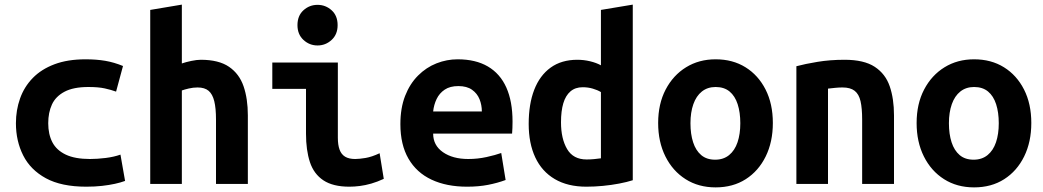

<svg xmlns="http://www.w3.org/2000/svg" viewBox="-20 -797 4520 832"><path d="M354 12Q246 12 179 -24.5Q112 -61 80.5 -123.5Q49 -186 49 -263Q49 -320 67 -370.5Q85 -421 122 -459Q159 -497 216 -518.5Q273 -540 351 -540Q398 -540 436 -533.5Q474 -527 513 -511L483 -400Q461 -408 433.5 -414Q406 -420 363 -420Q298 -420 259.5 -399.5Q221 -379 205 -344Q189 -309 189 -263Q189 -215 207 -180.5Q225 -146 265 -127Q305 -108 370 -108Q402 -108 438 -112.5Q474 -117 502 -127L522 -13Q503 -6 478 -0.5Q453 5 422 8.5Q391 12 354 12Z M631 0V-754L768 -777V-522Q785 -528 809 -533Q833 -538 850 -538Q928 -538 972.5 -507.5Q1017 -477 1035.5 -423Q1054 -369 1054 -297V0H916V-279Q916 -328 908.5 -358.5Q901 -389 884 -403.5Q867 -418 836 -418Q817 -418 798 -413.5Q779 -409 768 -405V0Z M1494 12Q1423 12 1381.5 -15.5Q1340 -43 1323 -94.5Q1306 -146 1306 -218V-412H1160V-526H1444V-200Q1444 -169 1451.5 -148.5Q1459 -128 1475.5 -118Q1492 -108 1519 -108Q1537 -108 1564 -112.5Q1591 -117 1625 -133L1643 -22Q1615 -9 1589 -1.5Q1563 6 1539 9Q1515 12 1494 12ZM1356 -600Q1321 -600 1295 -624Q1269 -648 1269 -688Q1269 -729 1295 -752.5Q1321 -776 1356 -776Q1391 -776 1417 -752.5Q1443 -729 1443 -688Q1443 -648 1417 -624Q1391 -600 1356 -600Z M2004 12Q1915 12 1850 -18.5Q1785 -49 1750 -109.5Q1715 -170 1715 -259Q1715 -329 1735.5 -381.5Q1756 -434 1791.5 -469.5Q1827 -505 1871.5 -522.5Q1916 -540 1963 -540Q2041 -540 2094 -509Q2147 -478 2174 -418Q2201 -358 2201 -270Q2201 -257 2200.5 -242.5Q2200 -228 2199 -218H1857Q1857 -167 1899.5 -137.5Q1942 -108 2009 -108Q2050 -108 2088.5 -116.5Q2127 -125 2152 -134L2171 -17Q2136 -4 2095 4Q2054 12 2004 12ZM1857 -314H2068Q2068 -342 2058 -367Q2048 -392 2025.5 -408Q2003 -424 1966 -424Q1930 -424 1907 -408.5Q1884 -393 1872 -368Q1860 -343 1857 -314Z M2521 12Q2440 12 2384 -21Q2328 -54 2299.5 -115Q2271 -176 2271 -260Q2271 -346 2295 -408Q2319 -470 2366 -504Q2413 -538 2482 -538Q2510 -538 2537 -531.5Q2564 -525 2584 -514V-754L2722 -777V-16Q2697 -8 2663 -1.5Q2629 5 2592.5 8.5Q2556 12 2521 12ZM2522 -106Q2539 -106 2554 -107.5Q2569 -109 2584 -111V-398Q2569 -407 2548.5 -413Q2528 -419 2505 -419Q2473 -419 2452 -401Q2431 -383 2421 -349.5Q2411 -316 2411 -267Q2411 -196 2437.5 -151Q2464 -106 2522 -106Z M3081 15Q3007 15 2951 -20.5Q2895 -56 2863.5 -119Q2832 -182 2832 -264Q2832 -347 2864.5 -409Q2897 -471 2953 -505.5Q3009 -540 3081 -540Q3155 -540 3210.5 -505.5Q3266 -471 3297.5 -409Q3329 -347 3329 -264Q3329 -182 3298 -119Q3267 -56 3211.5 -20.5Q3156 15 3081 15ZM3079 -105Q3115 -105 3139.5 -125Q3164 -145 3176 -180.5Q3188 -216 3188 -263Q3188 -310 3176.5 -345.5Q3165 -381 3141.5 -400.5Q3118 -420 3081 -420Q3046 -420 3021.5 -400.5Q2997 -381 2984.5 -345.5Q2972 -310 2972 -263Q2972 -216 2983.5 -180.5Q2995 -145 3018.5 -125Q3042 -105 3079 -105Z M3431 0V-510Q3468 -520 3522.5 -529Q3577 -538 3640 -538Q3724 -538 3770.5 -507.5Q3817 -477 3835.5 -423Q3854 -369 3854 -297V0H3716V-279Q3716 -328 3709 -358.5Q3702 -389 3683.5 -403.5Q3665 -418 3631 -418Q3616 -418 3600.5 -416.5Q3585 -415 3568 -413V0Z M4201 15Q4127 15 4071 -20.5Q4015 -56 3983.5 -119Q3952 -182 3952 -264Q3952 -347 3984.5 -409Q4017 -471 4073 -505.5Q4129 -540 4201 -540Q4275 -540 4330.5 -505.5Q4386 -471 4417.5 -409Q4449 -347 4449 -264Q4449 -182 4418 -119Q4387 -56 4331.5 -20.5Q4276 15 4201 15ZM4199 -105Q4235 -105 4259.5 -125Q4284 -145 4296 -180.5Q4308 -216 4308 -263Q4308 -310 4296.5 -345.5Q4285 -381 4261.5 -400.5Q4238 -420 4201 -420Q4166 -420 4141.5 -400.5Q4117 -381 4104.5 -345.5Q4092 -310 4092 -263Q4092 -216 4103.5 -180.5Q4115 -145 4138.5 -125Q4162 -105 4199 -105Z"/></svg>

Font: Ubuntu Sans Mono
Style: Regular
Weight: 400
Monospace: yes
Designer: Dalton Maag Ltd
Foundry: Dalton Maag Ltd
Version: Version 1.006